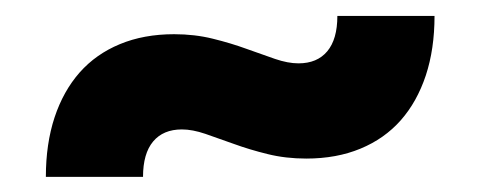

<svg xmlns="http://www.w3.org/2000/svg" viewBox="-20 -420 620 247"><path d="M364 -338.5Q388 -338.5 401 -354Q414 -369.5 414 -399.5H539Q539 -357 527.8 -323Q516.5 -289 495.5 -265.2Q474.5 -241.5 443.8 -228.8Q413 -216 374 -216Q347.5 -216 324.2 -221.8Q301 -227.5 281 -234.8Q261 -242 244.2 -247.8Q227.5 -253.5 214 -253.5Q190 -253.5 177 -238Q164 -222.5 164 -192.5H39Q39 -235 50.2 -269Q61.5 -303 82.5 -326.8Q103.5 -350.5 134.2 -363.2Q165 -376 204 -376Q230.5 -376 253.8 -370.2Q277 -364.5 297 -357.2Q317 -350 333.8 -344.2Q350.5 -338.5 364 -338.5Z"/></svg>

Font: Lato Black
Style: Italic
Weight: 900
Italic angle: -7°
Designer: Lukasz Dziedzic
Foundry: tyPoland Lukasz Dziedzic
Version: Version 2.007; 2014-02-27